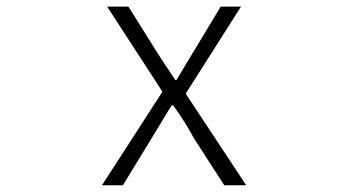

<svg xmlns="http://www.w3.org/2000/svg" viewBox="-20 -553 1040 573"><path d="M284.2 0 464.8 -279.3 299.8 -533.2H363.3L445.3 -402.3Q452.1 -390.6 502.9 -314.5H506.8L559.6 -402.3L638.7 -533.2H699.2L534.2 -273.4L714.8 0H649.4L558.6 -140.6Q534.2 -186.5 497.1 -238.3H492.2Q484.4 -226.6 464.4 -192.9Q444.3 -159.2 432.6 -140.6L346.7 0Z"/></svg>

Font: Gen Shin Gothic Monospace Light
Style: Regular
Weight: 300
Designer: [Source Han Sans]
Ryoko NISHIZUKA  (kana & ideographs); Paul D. Hunt (Latin, Greek & Cyrillic); Wenlong ZHANG  (bopomofo
Version: Version 1.002.20150607